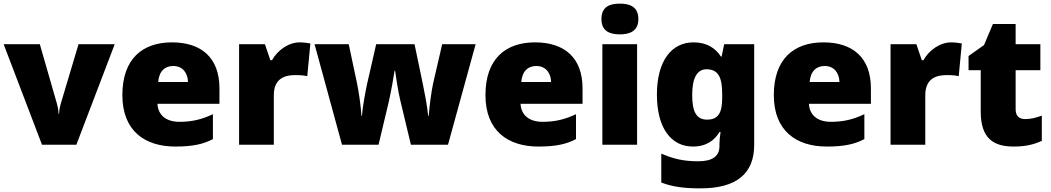

<svg xmlns="http://www.w3.org/2000/svg" viewBox="-20 -796 5781 1056"><path d="M211 0H400L611 -553H412L314 -225C311 -214 305 -192 305 -170H302C302 -191 295 -220 293 -226L199 -553H0Z M926 -563C763 -563 653 -472 653 -273C653 -76 777 10 944 10C1040 10 1098 -3 1151 -31V-168C1090 -139 1036 -126 967 -126C889 -126 849 -167 846 -225H1187V-310C1187 -479 1087 -563 926 -563ZM933 -433C985 -433 1013 -394 1014 -345H850C855 -406 888 -433 933 -433Z M1629 -563C1566 -563 1506 -519 1476 -465H1467L1437 -553H1295V0H1486V-272C1486 -372 1557 -383 1605 -383C1640 -383 1657 -380 1670 -377L1687 -557C1676 -559 1650 -563 1629 -563Z M2182 -242 2240 0H2444L2596 -553H2412L2363 -341C2353 -298 2342 -213 2338 -159H2335C2330 -211 2315 -289 2307 -327L2260 -553H2049L1998 -330C1994 -311 1974 -212 1971 -159H1968C1965 -212 1953 -294 1943 -341L1898 -553H1710L1861 0H2062L2118 -235C2131 -292 2146 -377 2150 -407H2153C2157 -377 2170 -292 2182 -242Z M2923 -563C2760 -563 2650 -472 2650 -273C2650 -76 2774 10 2941 10C3037 10 3095 -3 3148 -31V-168C3087 -139 3033 -126 2964 -126C2886 -126 2846 -167 2843 -225H3184V-310C3184 -479 3084 -563 2923 -563ZM2930 -433C2982 -433 3010 -394 3011 -345H2847C2852 -406 2885 -433 2930 -433Z M3389 -776C3333 -776 3288 -759 3288 -691C3288 -625 3333 -607 3389 -607C3444 -607 3491 -625 3491 -691C3491 -759 3444 -776 3389 -776ZM3484 -553H3293V0H3484Z M3794 -563C3675 -563 3593 -463 3593 -276C3593 -89 3673 10 3791 10C3867 10 3911 -26 3937 -70H3943C3939 -43 3937 -18 3937 -1V9C3937 62 3899 91 3822 91C3735 91 3684 77 3617 49V208C3680 232 3744 240 3833 240C4033 240 4128 157 4128 1V-553H3963L3949 -485H3945C3916 -529 3871 -563 3794 -563ZM3866 -415C3934 -415 3952 -365 3952 -279V-256C3952 -177 3931 -138 3869 -138C3813 -138 3787 -177 3787 -273C3787 -366 3813 -415 3866 -415Z M4509 -563C4346 -563 4236 -472 4236 -273C4236 -76 4360 10 4527 10C4623 10 4681 -3 4734 -31V-168C4673 -139 4619 -126 4550 -126C4472 -126 4432 -167 4429 -225H4770V-310C4770 -479 4670 -563 4509 -563ZM4516 -433C4568 -433 4596 -394 4597 -345H4433C4438 -406 4471 -433 4516 -433Z M5212 -563C5149 -563 5089 -519 5059 -465H5050L5020 -553H4878V0H5069V-272C5069 -372 5140 -383 5188 -383C5223 -383 5240 -380 5253 -377L5270 -557C5259 -559 5233 -563 5212 -563Z M5618 -141C5585 -141 5566 -159 5566 -195V-410H5702V-553H5566V-664H5441L5392 -548L5307 -488V-410H5374V-182C5374 -32 5447 10 5555 10C5627 10 5668 -3 5710 -21V-160C5679 -149 5652 -141 5618 -141Z"/></svg>

Font: Noto Sans Malayalam Black
Style: Regular
Weight: 900
Designer: Jelle Bosma - Monotype Design Team
Foundry: Monotype Imaging Inc.
Version: Version 2.104